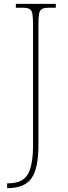

<svg xmlns="http://www.w3.org/2000/svg" viewBox="-20 -734 351 994"><path d="M17 240V215H22Q97 215 124 168.5Q151 122 151 17V-606Q151 -645 147.5 -663.5Q144 -682 132 -688Q120 -694 95 -694H62V-714H269V-694H235Q210 -694 198 -688Q186 -682 182.5 -663.5Q179 -645 179 -606V16Q179 139 142.5 189.5Q106 240 20 240Z"/></svg>

Font: Noto Serif Ethiopic SemiCondensed Thin
Style: Regular
Weight: 100
Width: 4
Designer: Monotype Design Team
Foundry: Monotype Imaging Inc.
Version: Version 2.102; ttfautohint (v1.8.4.7-5d5b)